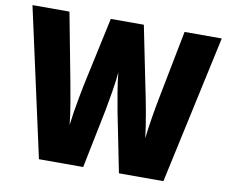

<svg xmlns="http://www.w3.org/2000/svg" viewBox="-78 -812 1083 910"><g transform="rotate(10 463.5 -357.0)"><path d="M739 -714 674 -381Q666 -342 656.5 -283Q647 -224 643 -185Q637 -239 623.5 -312.5Q610 -386 601 -427L543 -714H384L322 -427Q313 -388 299.5 -315.5Q286 -243 279 -185Q275 -228 264.5 -289Q254 -350 248 -382L185 -714H7L164 0H377L435 -286Q441 -317 450.5 -374.5Q460 -432 463 -471Q467 -428 476.5 -372.5Q486 -317 492 -285L549 0H763L918 -714Z"/></g></svg>

Font: Noto Sans UI SemiCondensed Black
Style: Regular
Weight: 900
Width: 4
Designer: Monotype Design Team
Foundry: Monotype Imaging Inc.
Version: 1.001